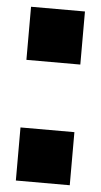

<svg xmlns="http://www.w3.org/2000/svg" viewBox="-49 -667 367 699"><g transform="rotate(5 134.5 -317.5)"><path d="M36 -635H233V-441H36ZM36 -194H233V0H36Z"/></g></svg>

Font: Notable
Style: Regular
Weight: 400
Designer: Multiple Designers
Foundry: Google, Inc.
Version: Version 1.100